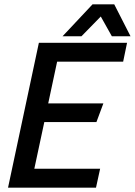

<svg xmlns="http://www.w3.org/2000/svg" viewBox="-20 -864 621 884"><path d="M159 -667H565L547 -580H243L202 -388H456L424 -302H184L138 -87H441L422 0H17ZM268 -697 406 -844H506L581 -697H495L444 -788L355 -697Z"/></svg>

Font: Epunda Sans Medium
Style: Italic
Weight: 500
Italic angle: -12.0243°
Designer: Simon Atzbach
Foundry: typofactur
Version: Version 2.204; ttfautohint (v1.8.4.7-5d5b)